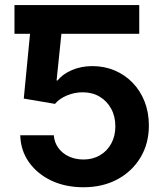

<svg xmlns="http://www.w3.org/2000/svg" viewBox="-20 -748 671 777"><path d="M188 -727.5V-611.3H38.6V-727.5ZM317.9 9.8Q244.6 9.8 187.5 -17.3Q130.4 -44.4 96.9 -92Q63.5 -139.6 62 -200.7H197.8Q199.7 -171.9 216.1 -149.4Q232.4 -127 259 -114.7Q285.6 -102.5 317.9 -102.5Q355.5 -102.5 384.5 -119.6Q413.6 -136.7 430.2 -167Q446.8 -197.3 446.8 -236.8Q446.8 -277.3 429.7 -308.3Q412.6 -339.4 383.1 -356.9Q353.5 -374.5 314.5 -374.5Q281.7 -374.5 250.7 -361.6Q219.7 -348.6 202.6 -327.6L76.2 -349.1L112.8 -727.5H543.5V-611.3H228.5L209 -422.4H212.9Q232.9 -447.8 270.5 -464.1Q308.1 -480.5 353.5 -480.5Q402.8 -480.5 444.6 -462.6Q486.3 -444.8 517.3 -412.6Q548.3 -380.4 565.4 -336.4Q582.5 -292.5 582.5 -240.2Q582.5 -167.5 548.8 -111.1Q515.1 -54.7 455.6 -22.5Q396 9.8 317.9 9.8Z"/></svg>

Font: Inter Cardless
Style: Bold
Weight: 700
Designer: Rasmus Andersson
Foundry: rsms
Version: Version 4.001;git-9221beed3